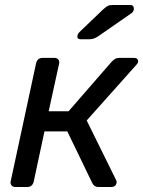

<svg xmlns="http://www.w3.org/2000/svg" viewBox="-20 -753 576 773"><path d="M42 0Q32 0 26.5 -6.5Q21 -13 23 -23L125 -497Q130 -520 152 -520H199Q209 -520 214.5 -513.5Q220 -507 218 -497L176 -305H256L430 -505Q436 -511 443 -515.5Q450 -520 460 -520H519Q537 -520 536 -504Q536 -500 529 -492L329 -268L447 -29Q451 -22 449 -16Q446 0 426 0H376Q360 0 352 -15L251 -224H159L116 -23Q111 0 89 0ZM304 -595Q289 -595 292 -611Q294 -618 300 -624L394 -714Q406 -725 413.5 -729Q421 -733 435 -733H504Q519 -733 519 -717Q518 -707 511 -701L374 -606Q358 -595 339 -595Z"/></svg>

Font: Lubike
Style: Italic
Weight: 400
Italic angle: -12°
Foundry: Honoka55
Version: Version 1.000;July 22, 2022;FontCreator 14.0.0.2862 64-bit